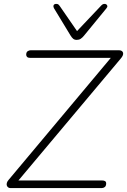

<svg xmlns="http://www.w3.org/2000/svg" viewBox="-20 -962 650 982"><path d="M500 0H34Q27 0 22 -3.5Q17 -7 15 -13Q13 -19 15 -26.5Q17 -34 24 -42L566 -689V-666H134Q124 -666 119 -670.5Q114 -675 114 -682Q114 -695 121.5 -700Q129 -705 137 -705H588Q597 -705 602.5 -701.5Q608 -698 609.5 -692Q611 -686 608 -678.5Q605 -671 598 -663L55 -16V-39H502Q512 -39 517.5 -35.5Q523 -32 523 -24Q523 -11 516 -5.5Q509 0 500 0ZM372 -758Q361 -758 354 -764Q347 -770 341 -780L256 -920Q252 -928 253.5 -933.5Q255 -939 260.5 -941Q266 -943 273 -941.5Q280 -940 285 -932L374 -803L499 -935Q505 -941 511.5 -942Q518 -943 523 -940Q528 -937 529 -931.5Q530 -926 524 -919L410 -780Q401 -769 392.5 -763.5Q384 -758 372 -758Z"/></svg>

Font: Nunito Variable Extra Light
Style: Italic
Weight: 200
Italic angle: -9°
Designer: Vernon Adams
Foundry: Vernon Adams
Version: Version 3.602